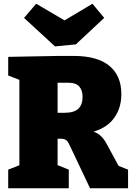

<svg xmlns="http://www.w3.org/2000/svg" viewBox="-20 -1010 717 1030"><path d="M24 0V-100L108 -133L84 -95V-609L119 -568L24 -605V-705L297 -710H375Q502 -710 566.5 -657Q631 -604 631 -505Q631 -419 579.5 -361.5Q528 -304 413 -289L415 -312Q454 -313 479.5 -304.5Q505 -296 521.5 -280Q538 -264 550 -242L625 -104L569 -139L667 -100V0H463L374 -188Q358 -223 349 -240Q340 -257 328.5 -262Q317 -267 292 -266L257 -265L289 -292V-95L264 -134L349 -100V0ZM289 -355 257 -405H327Q377 -405 400 -426.5Q423 -448 423 -491Q423 -525 405.5 -545.5Q388 -566 349 -566H257L289 -596ZM476 -990 539 -914 387 -772 275 -761 109 -914 174 -990 399 -858 258 -860Z"/></svg>

Font: Bitter Thin Black
Style: Regular
Weight: 900
Version: Version 3.020